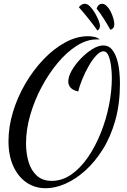

<svg xmlns="http://www.w3.org/2000/svg" viewBox="-20 -911 674 1018"><path d="M223 87Q165 87 120.5 56.5Q76 26 50.5 -30Q25 -86 25 -162Q25 -239 49 -318Q73 -397 115 -468.5Q157 -540 211 -596.5Q265 -653 325.5 -686Q386 -719 447 -719Q463 -719 479.5 -715.5Q496 -712 509 -702Q502 -702 498.5 -702Q495 -702 492 -702Q440 -702 387 -668.5Q334 -635 286 -577.5Q238 -520 200 -448.5Q162 -377 140 -300Q118 -223 118 -151Q118 -98 131.5 -52.5Q145 -7 175.5 20.5Q206 48 254 48Q310 48 358.5 14Q407 -20 446.5 -77.5Q486 -135 514.5 -206.5Q543 -278 558 -353.5Q573 -429 573 -499Q573 -527 569 -559.5Q565 -592 555.5 -615.5Q546 -639 528 -639Q511 -639 490 -616.5Q469 -594 450 -560.5Q431 -527 416 -490.5Q401 -454 395 -426Q367 -432 354.5 -446Q342 -460 342 -478Q342 -505 360.5 -537.5Q379 -570 408.5 -600.5Q438 -631 469.5 -650.5Q501 -670 528 -670Q555 -670 572 -650.5Q589 -631 599 -600Q609 -569 612.5 -533.5Q616 -498 616 -468Q616 -361 591.5 -273.5Q567 -186 525 -119Q483 -52 431.5 -6Q380 40 326 63.5Q272 87 223 87ZM497 -749Q476 -778 451.5 -809Q427 -840 398 -873Q405 -881 412.5 -886Q420 -891 430 -891Q443 -891 457 -877Q471 -863 483 -842.5Q495 -822 502.5 -803.5Q510 -785 510 -774Q510 -757 497 -749ZM565 -753Q551 -779 532.5 -808.5Q514 -838 492 -866Q498 -880 505 -885.5Q512 -891 521 -891Q534 -891 546 -879Q558 -867 567 -849Q576 -831 581 -813Q586 -795 586 -784Q586 -768 579.5 -761.5Q573 -755 565 -753Z"/></svg>

Font: Dancing Script Medium
Style: Regular
Weight: 500
Designer: Pablo Impallari
Foundry: Pablo Impallari
Version: Version 2.000